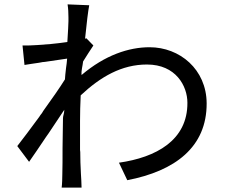

<svg xmlns="http://www.w3.org/2000/svg" viewBox="-20 -817 1040 878"><path d="M350 -23C348 -59 347 -91 347 -122L346 -131C346 -134 346 -137 346 -140V-150C346 -167 346 -184 346 -202V-222C346 -227 346 -232 346 -237V-248C346 -249 346 -251 346 -253V-264C346 -300 347 -339 349 -381C440 -466 536 -522 652 -522C784 -522 837 -424 837 -347C838 -175 693 -97 524 -73L562 7C780 -35 926 -144 925 -345C924 -500 802 -601 664 -601C569 -601 460 -565 353 -474C351 -496 358 -515 360 -536C375 -561 394 -589 407 -609L375 -642C373 -641 371 -641 369 -640C376 -710 383 -768 388 -793L289 -797C292 -779 293 -757 293 -738V-728V-724C293 -723 293 -721 293 -720C293 -709 291 -672 288 -625C236 -617 184 -613 151 -611C127 -609 105 -609 83 -609L92 -520C112 -523 135 -527 158 -530L169 -532L174 -533L185 -534C224 -540 262 -545 287 -549C286 -534 284 -520 282 -506L281 -497C279 -483 278 -468 277 -454C254 -417 217 -364 178 -310L172 -300C170 -297 167 -294 165 -291L159 -282C121 -230 84 -181 59 -149L113 -77C135 -108 159 -144 184 -181L190 -190C194 -195 198 -201 202 -207L208 -216C231 -250 254 -285 274 -315C274 -299 268 -287 268 -277C267 -220 267 -179 266 -139V-122C266 -91 266 -59 265 -20C265 -5 264 27 262 41H353C353 23 351 -5 350 -23Z"/></svg>

Font: Glow Sans SC Normal Book
Style: Regular
Weight: 500
Designer: Ryoko NISHIZUKA (kana, bopomofo & ideographs); Paul D. Hunt (Latin, Greek & Cyrillic); Sandoll Communications, Soo-young
Version: Version 0.93